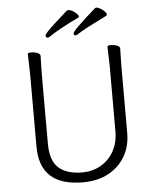

<svg xmlns="http://www.w3.org/2000/svg" viewBox="-61 -961 831 1025"><g transform="rotate(-5 355.0 -448.5)"><path d="M342 13Q111 13 111 -198V-586L108 -695Q108 -702 126 -702Q144 -702 159.5 -696Q175 -690 175 -680L173 -584V-210Q173 -117 217 -78.5Q261 -40 342 -40Q399 -40 443.5 -66Q488 -92 513 -138Q538 -184 538 -242V-595L535 -697Q535 -704 553 -704Q571 -704 586.5 -698Q602 -692 602 -682L600 -594V-230Q600 -157 567.5 -102.5Q535 -48 477.5 -17.5Q420 13 342 13ZM222 -773Q211 -773 211 -784.5Q211 -796 271.5 -850.5Q332 -905 335.5 -907.5Q339 -910 346 -910Q353 -910 365.5 -903Q378 -896 387.5 -886.5Q397 -877 397 -871.5Q397 -866 393 -865Q286 -814 231 -776Q227 -773 222 -773ZM372 -772Q361 -772 361 -783Q361 -798 487 -908H488Q489 -910 495.5 -910Q502 -910 515 -902.5Q528 -895 537.5 -885Q547 -875 547 -869.5Q547 -864 543 -863V-862Q420 -801 398.5 -786.5Q377 -772 372 -772Z"/></g></svg>

Font: LXGW WenKai TC Light
Style: Regular
Weight: 300
Designer: LXGW / Fontworks Inc.
Foundry: LXGW / Fontworks Inc.
Version: Version 1.330